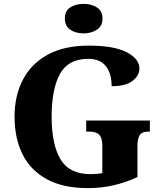

<svg xmlns="http://www.w3.org/2000/svg" viewBox="-20 -959 832 989"><path d="M433 10Q305 10 221 -36Q137 -82 96 -164.5Q55 -247 55 -358Q55 -466 98 -548.5Q141 -631 226 -677.5Q311 -724 437 -724Q567 -724 632.5 -690Q698 -656 698 -606Q698 -570 663 -542.5Q628 -515 555 -515Q555 -582 524.5 -619Q494 -656 435 -656Q332 -656 289 -578.5Q246 -501 246 -358Q246 -215 291.5 -138.5Q337 -62 447 -62Q476 -62 507 -67V-209Q507 -247 492 -264Q477 -281 441 -281H424V-338H752V-281H744Q712 -281 700 -263.5Q688 -246 688 -205V-47Q627 -19 564.5 -4.5Q502 10 433 10ZM411 -787Q370 -787 342 -806Q314 -825 314 -863Q314 -903 342 -921Q370 -939 411 -939Q450 -939 479 -921Q508 -903 508 -863Q508 -825 479 -806Q450 -787 411 -787Z"/></svg>

Font: Noto Serif Georgian ExtraBold
Style: Regular
Weight: 800
Designer: Monotype Design Team, Akaki Razmadze
Foundry: Google LLC
Version: Version 2.003; ttfautohint (v1.8.4.7-5d5b)